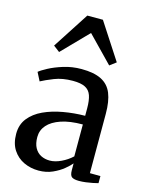

<svg xmlns="http://www.w3.org/2000/svg" viewBox="-124 -907 767 994"><g transform="rotate(15 259.0 -410.0)"><path d="M181 10.5Q138.5 10.5 102 -6.5Q65.5 -23.5 43 -57.8Q20.5 -92 20.5 -144Q20.5 -193.5 48 -228Q75.5 -262.5 121.5 -283.8Q167.5 -305 224.8 -315.2Q282 -325.5 341.5 -326V-366Q341.5 -408.5 332.5 -434.5Q323.5 -460.5 300.2 -472.5Q277 -484.5 234 -484.5Q178 -484.5 135.2 -467.5Q92.5 -450.5 67.5 -437L44.5 -482Q56.5 -492.5 88.8 -509.8Q121 -527 166 -541Q211 -555 261.5 -555Q328 -555 367.8 -535Q407.5 -515 424.8 -472.8Q442 -430.5 442 -363.5V-45.5L498.5 -45V-7Q487.5 -4 470.5 -0.5Q453.5 3 434 5.5Q414.5 8 397.5 8Q371 8 359.2 0Q347.5 -8 347.5 -36.5V-72.5Q336 -58.5 312.5 -39Q289 -19.5 255.5 -4.5Q222 10.5 181 10.5ZM223.5 -54.5Q252 -54.5 284.2 -69.8Q316.5 -85 341.5 -108.5V-279.5Q272.5 -279.5 225.5 -263.5Q178.5 -247.5 154.5 -220Q130.5 -192.5 130.5 -156Q130.5 -121 142.8 -98.5Q155 -76 176.2 -65.2Q197.5 -54.5 223.5 -54.5ZM125.5 -610 92 -635.5 218 -830H301.5L428 -635.5L394 -610L260 -748Z"/></g></svg>

Font: Merriweather 48pt
Style: Regular
Weight: 400
Version: Version 2.100